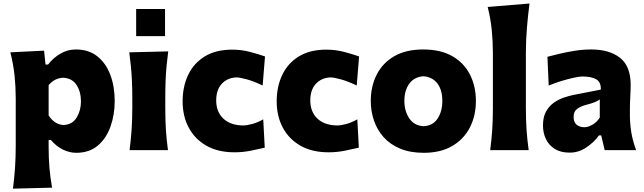

<svg xmlns="http://www.w3.org/2000/svg" viewBox="-20 -871 3736 1114"><path d="M55.2 223.6Q63 163.6 67.1 103.8Q71.3 43.9 71.3 -26.9V-300.8Q71.3 -366.2 64.5 -432.4Q57.6 -498.5 40 -567.4L235.8 -577.1L244.1 -496.6H258.8Q290.5 -537.1 331.8 -560.5Q373 -584 420.4 -584Q494.6 -584 544.7 -544.2Q594.7 -504.4 620.1 -436.8Q645.5 -369.1 645.5 -284.7Q645.5 -205.6 621.3 -137.2Q597.2 -68.8 547.9 -26.6Q498.5 15.6 421.9 15.6Q384.8 15.6 346.4 -2.4Q308.1 -20.5 274.9 -59.1H262.2V-16.1Q262.2 46.4 266.8 102.1Q271.5 157.7 282.2 217.8ZM347.7 -145.5Q399.9 -147.9 424.8 -189Q449.7 -230 449.7 -282.7Q449.7 -338.4 424.1 -377.9Q398.4 -417.5 346.7 -419.9Q297.9 -418.5 262.2 -377.4V-201.2Q294.9 -149.9 347.7 -145.5Z M770 -818.7H937.6V-661.4H770ZM731.9 0Q739.3 -60.1 743.4 -116.9Q747.6 -173.8 747.6 -244.6V-300.8Q747.6 -358.9 745.4 -403.8Q743.2 -448.7 739.3 -488Q735.4 -527.3 730 -567.4L956.1 -572.8Q950.7 -532.2 946.8 -492.2Q942.9 -452.1 940.9 -406Q939 -359.9 939 -300.8V-244.6Q939 -173.8 942.6 -116.9Q946.3 -60.1 954.6 0Z M1340.8 12.7Q1245.1 12.7 1178 -25.4Q1110.8 -63.5 1075.2 -130.1Q1039.6 -196.8 1039.6 -282.7Q1039.6 -369.1 1072 -437Q1104.5 -504.9 1168.5 -543.9Q1232.4 -583 1328.1 -583Q1381.3 -583 1431.6 -569.6Q1481.9 -556.2 1517.6 -543.5L1503.9 -375Q1450.2 -400.4 1410.4 -411.1Q1370.6 -421.9 1350.6 -421.9Q1298.8 -419.4 1266.6 -384.5Q1234.4 -349.6 1234.4 -288.1Q1234.4 -222.7 1275.4 -183.3Q1316.4 -144 1390.1 -143.1Q1413.1 -143.1 1445.1 -152.1Q1477.1 -161.1 1507.3 -178.7L1516.1 -14.2Q1482.9 -6.3 1436 3.2Q1389.2 12.7 1340.8 12.7Z M1886.7 12.7Q1791 12.7 1723.9 -25.4Q1656.7 -63.5 1621.1 -130.1Q1585.4 -196.8 1585.4 -282.7Q1585.4 -369.1 1617.9 -437Q1650.4 -504.9 1714.4 -543.9Q1778.3 -583 1874 -583Q1927.2 -583 1977.5 -569.6Q2027.8 -556.2 2063.5 -543.5L2049.8 -375Q1996.1 -400.4 1956.3 -411.1Q1916.5 -421.9 1896.5 -421.9Q1844.7 -419.4 1812.5 -384.5Q1780.3 -349.6 1780.3 -288.1Q1780.3 -222.7 1821.3 -183.3Q1862.3 -144 1936 -143.1Q1959 -143.1 1991 -152.1Q2022.9 -161.1 2053.2 -178.7L2062 -14.2Q2028.8 -6.3 1981.9 3.2Q1935.1 12.7 1886.7 12.7Z M2439 15.6Q2359.4 15.6 2301.3 -8.8Q2243.2 -33.2 2205.6 -75.4Q2168 -117.7 2149.7 -171.9Q2131.3 -226.1 2131.3 -285.2Q2131.3 -370.1 2165.5 -437.7Q2199.7 -505.4 2267.3 -544.7Q2335 -584 2435.1 -584Q2538.1 -584 2606 -544.2Q2673.8 -504.4 2707.5 -436.8Q2741.2 -369.1 2741.2 -285.2Q2741.2 -199.2 2706.1 -131.1Q2670.9 -63 2603.5 -23.7Q2536.1 15.6 2439 15.6ZM2438 -138.7Q2491.7 -141.6 2519 -183.1Q2546.4 -224.6 2546.4 -285.2Q2546.4 -348.1 2518.6 -385.7Q2490.7 -423.3 2438 -428.7Q2383.3 -424.8 2354.7 -385.5Q2326.2 -346.2 2326.2 -285.2Q2326.2 -226.6 2354.7 -184.1Q2383.3 -141.6 2438 -138.7Z M2824.2 0Q2832 -60.1 2835.9 -116.9Q2839.8 -173.8 2839.8 -244.6V-560.5Q2839.8 -629.4 2833.3 -695.8Q2826.7 -762.2 2809.6 -830.6L3052.2 -850.6Q3043.5 -783.7 3037.4 -711.4Q3031.2 -639.2 3031.2 -560.5V-244.6Q3031.2 -173.8 3035.2 -116.9Q3039.1 -60.1 3047.4 0Z M3285.6 14.6Q3233.4 14.6 3199 -6.8Q3164.6 -28.3 3147.5 -64.2Q3130.4 -100.1 3130.4 -143.1Q3130.4 -191.9 3148.2 -223.9Q3166 -255.9 3193.8 -275.4Q3221.7 -294.9 3251.7 -304.9Q3281.7 -314.9 3305.7 -319.8L3465.8 -351.1Q3467.8 -394.5 3439.5 -410.9Q3411.1 -427.2 3357.4 -427.2Q3343.8 -427.2 3311.3 -420.4Q3278.8 -413.6 3239 -401.6Q3199.2 -389.6 3163.6 -374.5L3156.2 -541.5Q3184.1 -548.8 3225.3 -558.8Q3266.6 -568.8 3314.7 -576.4Q3362.8 -584 3410.6 -584Q3515.6 -584 3577.4 -535.6Q3639.2 -487.3 3639.2 -378.4Q3639.2 -350.6 3637 -310.8Q3634.8 -271 3634.8 -240.2V-198.7Q3634.8 -154.8 3642.6 -105Q3650.4 -55.2 3670.9 0H3488.3L3468.3 -85.4H3455.1Q3428.2 -46.9 3382.8 -16.1Q3337.4 14.6 3285.6 14.6ZM3370.6 -132.8Q3391.6 -132.8 3417.5 -147.5Q3443.4 -162.1 3460 -189V-294.4Q3450.7 -287.1 3434.6 -279.8Q3418.5 -272.5 3377.9 -261.7Q3351.1 -254.9 3329.6 -240Q3308.1 -225.1 3308.1 -192.9Q3308.1 -160.6 3326.7 -146.7Q3345.2 -132.8 3370.6 -132.8Z"/></svg>

Font: Pinar-DS3-FD ExtraBold
Style: Regular
Weight: 800
Designer: Amin Abedi
Version: Version 3.000